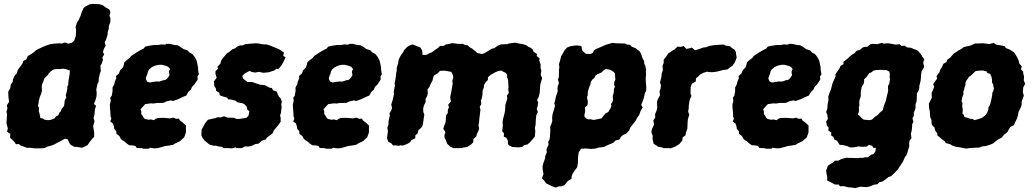

<svg xmlns="http://www.w3.org/2000/svg" viewBox="-20 -739 5275 981"><path d="M135 16H117L104 11L86 5L76 -3L61 -2L56 -11L43 -25L31 -36L33 -55L16 -66L20 -83L13 -109L14 -127L15 -139L16 -156L13 -167L18 -186L15 -201L26 -218L23 -247L22 -270L32 -288L35 -306L46 -324V-333L55 -353L65 -363L71 -382L85 -401L95 -415L99 -427L116 -437L121 -452L138 -462L153 -472L165 -483L179 -490L196 -498L212 -505L232 -512L255 -516L286 -518L293 -516L313 -522L328 -516L346 -520L359 -531L367 -554L368 -571L369 -588L366 -600L373 -623L382 -637L391 -657L397 -675L407 -698L415 -705L438 -717L453 -719L486 -718L506 -712L520 -701L539 -690L544 -677L539 -658L544 -647V-628L536 -605V-593L530 -574V-563L522 -536L515 -523L520 -505L511 -490L506 -473L512 -461L503 -445L506 -434L500 -415L493 -403L495 -376L490 -362L485 -340L484 -322L478 -310L472 -282L474 -264L473 -246L467 -225L460 -208L471 -198L465 -181L463 -153L458 -136L463 -119L458 -103L456 -92L461 -64V-40L451 -30L438 -13L427 3L418 7L400 16L368 11L362 12L344 3L337 -4L325 -28L311 -30L284 -15L274 -10L253 1L238 6L223 10L208 17L188 19H156ZM225 -125 237 -126 259 -134 265 -143 278 -150 284 -164 290 -170 296 -184 307 -197 309 -210 311 -226 319 -242 316 -251 321 -271 324 -285V-297L329 -307V-318L331 -333L333 -342L336 -364L337 -379L322 -384L311 -387L301 -388L286 -386H267L254 -384L240 -375L229 -364L223 -354L213 -345L206 -337L201 -321L196 -311L193 -296L194 -285V-273L189 -257L183 -242L178 -223L177 -212L174 -199L180 -187L178 -171L182 -159L184 -148L186 -136L197 -134L209 -127Z M714 21 703 18 679 17 672 7 658 4 640 3 626 -7 614 -18 607 -21 597 -30 590 -44 575 -55 574 -69 564 -80 562 -93 557 -108 543 -119 549 -132 545 -144 544 -164 542 -187 541 -203 546 -224 543 -239 551 -250 555 -273V-292L564 -309L566 -320L574 -339L573 -351L587 -363L594 -380L608 -395L613 -409L615 -420L628 -432L644 -444L650 -453L664 -462L679 -472L700 -484L714 -491L722 -501L740 -505L766 -509H788L803 -512L824 -511L831 -515H847L872 -509L886 -508L898 -502L908 -495L918 -488L937 -482L949 -470L963 -463L974 -449L979 -440L985 -428L989 -409L992 -394V-383L996 -359L989 -349L990 -332L983 -322L974 -308L961 -295L955 -281L942 -269L932 -251L915 -244L890 -232L864 -223L854 -226L834 -222L813 -213H798H782L764 -210L751 -211L722 -207L711 -195L698 -181L702 -169V-156L708 -148L715 -136L721 -131L741 -127L749 -129L767 -125L774 -131L786 -136L814 -137L840 -135L848 -134L866 -138L880 -132L895 -133L898 -125L917 -110L930 -98V-84V-62L921 -37L913 -30L900 -18L877 -7L864 1L841 5L824 7L808 12L785 18L769 19L746 16L740 21ZM742 -318H750L763 -321H769L778 -323L793 -322L804 -325L813 -329L824 -330L833 -336L839 -344L846 -355L843 -371L845 -379L849 -386L843 -394L835 -400L826 -403L818 -405L806 -408H794L777 -405L769 -402L756 -396L749 -390L742 -384L736 -374L733 -361L729 -352L725 -339L727 -331L732 -322Z M1051 0 1036 -12 1024 -22 1014 -36 1009 -48 1010 -77 1019 -93 1027 -108 1042 -127 1068 -133 1079 -135 1092 -140 1107 -139 1125 -145 1143 -138 1176 -137 1186 -132 1201 -131 1220 -134 1241 -138 1250 -149 1254 -171 1244 -178 1240 -195 1228 -207 1220 -211 1194 -216 1182 -225 1163 -230 1145 -232 1141 -240 1113 -248 1102 -253 1101 -265 1084 -275V-285L1075 -300L1073 -323L1087 -342L1081 -361V-375L1095 -389L1090 -397L1106 -414L1110 -429L1118 -441L1134 -460L1139 -466L1153 -475L1167 -487L1181 -492L1192 -501L1208 -507H1219L1233 -513L1249 -515L1290 -518L1310 -515L1328 -512H1342L1361 -506L1385 -496L1402 -489L1413 -483L1431 -470L1427 -454L1439 -446L1429 -424L1421 -410L1413 -398L1401 -386L1393 -388L1382 -379L1363 -373L1354 -370L1326 -367L1302 -372L1284 -368L1264 -372L1257 -377L1246 -372L1231 -364L1218 -351L1222 -338L1235 -327L1245 -320H1269L1291 -312L1310 -306L1333 -304L1358 -291L1369 -289L1376 -277L1394 -271L1398 -260L1404 -247L1415 -235L1420 -219L1417 -206L1419 -193L1416 -165L1411 -148L1414 -138V-117L1399 -96L1380 -74L1372 -57L1364 -51L1343 -35L1338 -27L1318 -20L1301 -5L1285 -3L1264 7L1248 10L1232 9L1215 18H1189L1184 14L1166 19L1148 18H1123L1114 11L1100 10L1081 5L1073 6Z M1649 21 1638 18 1614 17 1607 7 1593 4 1575 3 1561 -7 1549 -18 1542 -21 1532 -30 1525 -44 1510 -55 1509 -69 1499 -80 1497 -93 1492 -108 1478 -119 1484 -132 1480 -144 1479 -164 1477 -187 1476 -203 1481 -224 1478 -239 1486 -250 1490 -273V-292L1499 -309L1501 -320L1509 -339L1508 -351L1522 -363L1529 -380L1543 -395L1548 -409L1550 -420L1563 -432L1579 -444L1585 -453L1599 -462L1614 -472L1635 -484L1649 -491L1657 -501L1675 -505L1701 -509H1723L1738 -512L1759 -511L1766 -515H1782L1807 -509L1821 -508L1833 -502L1843 -495L1853 -488L1872 -482L1884 -470L1898 -463L1909 -449L1914 -440L1920 -428L1924 -409L1927 -394V-383L1931 -359L1924 -349L1925 -332L1918 -322L1909 -308L1896 -295L1890 -281L1877 -269L1867 -251L1850 -244L1825 -232L1799 -223L1789 -226L1769 -222L1748 -213H1733H1717L1699 -210L1686 -211L1657 -207L1646 -195L1633 -181L1637 -169V-156L1643 -148L1650 -136L1656 -131L1676 -127L1684 -129L1702 -125L1709 -131L1721 -136L1749 -137L1775 -135L1783 -134L1801 -138L1815 -132L1830 -133L1833 -125L1852 -110L1865 -98V-84V-62L1856 -37L1848 -30L1835 -18L1812 -7L1799 1L1776 5L1759 7L1743 12L1720 18L1704 19L1681 16L1675 21ZM1677 -318H1685L1698 -321H1704L1713 -323L1728 -322L1739 -325L1748 -329L1759 -330L1768 -336L1774 -344L1781 -355L1778 -371L1780 -379L1784 -386L1778 -394L1770 -400L1761 -403L1753 -405L1741 -408H1729L1712 -405L1704 -402L1691 -396L1684 -390L1677 -384L1671 -374L1668 -361L1664 -352L1660 -339L1662 -331L1667 -322Z M2139 -458 2160 -459 2174 -467 2187 -472 2203 -484 2218 -494 2228 -504 2248 -505 2258 -512 2278 -515 2289 -519 2320 -515H2346L2355 -509L2369 -508L2379 -498L2392 -491L2409 -477L2419 -468L2442 -463L2452 -466L2472 -477L2491 -489L2507 -494L2524 -506L2539 -512L2556 -513H2571L2581 -517L2613 -521L2629 -517L2641 -515L2653 -513L2669 -508L2678 -501L2693 -494L2701 -487L2707 -474L2724 -463L2722 -453L2737 -440L2735 -430L2742 -411V-390L2746 -379L2743 -358L2750 -339L2744 -321L2740 -303L2739 -286L2738 -267L2733 -245L2724 -228L2730 -216L2727 -197L2722 -183L2728 -167L2720 -150L2718 -129L2717 -115V-104L2713 -85L2715 -69L2713 -42L2701 -27L2687 -11L2675 -1L2658 3L2648 12L2627 14L2615 13L2597 12L2582 4L2575 -3V-20L2567 -35L2554 -41L2555 -58L2546 -68L2548 -87L2549 -99L2548 -116L2550 -130L2556 -152L2560 -171L2561 -183L2562 -203L2568 -222L2572 -236L2570 -250L2580 -265L2577 -278L2578 -296L2577 -313L2576 -331L2571 -344V-357L2564 -367L2548 -374L2544 -378L2530 -377L2513 -371L2497 -362L2486 -356L2473 -344V-331L2462 -319L2453 -305L2452 -292L2446 -277L2445 -254L2441 -234L2437 -227L2439 -206L2431 -194L2435 -177L2433 -165L2431 -146L2429 -132L2428 -115L2425 -99L2428 -81L2425 -72L2416 -53L2414 -42L2399 -29L2398 -12L2386 0L2367 12L2348 15L2337 18H2311H2297L2280 10L2274 4L2265 -4L2257 -25L2251 -36V-49L2256 -64L2245 -81L2249 -94L2257 -116L2258 -134L2259 -150L2268 -161V-177L2274 -191L2270 -204L2284 -220L2280 -242L2282 -252L2286 -271L2290 -294L2293 -313L2291 -325L2296 -344L2294 -355L2286 -372L2268 -375L2252 -378L2228 -377L2217 -365L2197 -353L2193 -341L2190 -328L2179 -307L2173 -293L2164 -282L2166 -264L2163 -249L2154 -233L2155 -219L2146 -200L2142 -184L2143 -166L2148 -154L2145 -134L2142 -112L2139 -98L2134 -88L2118 -74L2114 -58L2102 -47V-33L2083 -23L2075 -12L2063 -5L2052 0L2038 5L2026 3L2017 6L2001 4H1988L1979 -7L1964 -15L1958 -30V-38L1962 -69L1959 -87L1965 -102V-118L1968 -132L1972 -149L1970 -160L1980 -177L1983 -186L1979 -205L1986 -227L1990 -244L1993 -257L1992 -270L1994 -283L1998 -302L1996 -314L2000 -331L2003 -351L2004 -364L2007 -378V-392L2014 -415L2017 -433L2021 -443L2029 -458L2041 -474L2044 -482L2060 -499L2069 -505L2088 -512L2111 -503L2127 -497L2137 -481Z M2819 219 2799 212 2781 203 2771 198 2760 183 2749 172 2757 150 2754 136 2752 112 2756 95 2765 70 2766 58 2774 39 2772 26 2775 16 2783 1 2781 -15 2788 -27 2790 -43 2791 -60 2792 -75 2791 -92 2797 -105 2802 -121 2801 -138 2803 -154 2806 -165 2811 -181 2816 -199 2812 -211 2816 -224 2820 -244 2823 -253 2830 -274 2828 -286 2830 -300 2836 -314 2831 -331 2835 -346 2836 -361V-383L2838 -394L2836 -411L2843 -435L2847 -451L2854 -463L2866 -484L2877 -496L2895 -503L2915 -506L2927 -507L2950 -504L2956 -479L2974 -464L2996 -463L3010 -470L3014 -481L3026 -489L3048 -498L3061 -504L3078 -511L3096 -516L3108 -520L3127 -518L3158 -517H3172L3186 -511L3198 -510L3209 -500L3227 -493L3238 -484L3247 -478L3253 -469L3259 -453L3263 -441L3271 -427L3272 -413L3277 -403L3281 -384L3280 -373L3281 -359L3279 -338L3280 -317L3282 -297V-275L3275 -264L3270 -240L3263 -220L3256 -203L3264 -190L3253 -172L3246 -152L3235 -137L3229 -124L3214 -105L3201 -88L3194 -72L3180 -57L3163 -49L3153 -40L3145 -26L3125 -21L3113 -9L3081 4L3065 12L3039 15L3023 20L2999 22L2980 20H2965L2949 21L2937 39L2934 59L2933 74V90L2929 116L2918 130L2906 148L2901 161L2900 174L2881 186L2865 206L2850 213H2837ZM3014 -126 3023 -128 3053 -134 3061 -144 3072 -158 3088 -167 3099 -185 3104 -198 3101 -207 3109 -217 3112 -228 3111 -249 3116 -266 3117 -285 3122 -296 3118 -304V-318L3124 -332L3123 -345L3122 -363L3116 -371L3104 -379L3092 -384L3074 -386L3061 -377L3054 -369L3040 -363L3032 -360L3023 -353L3017 -341L3006 -332L2998 -319L2997 -308L2992 -297L2986 -280L2983 -266V-252L2979 -243L2981 -232L2983 -223V-209L2980 -199L2969 -191L2970 -177L2969 -165L2966 -153V-144L2974 -134L2985 -129L2996 -130Z M3372 18 3357 13 3343 11 3335 5 3320 -4 3314 -29 3315 -45 3308 -63 3311 -79 3322 -103 3318 -125 3328 -137 3327 -156 3334 -172 3338 -188 3337 -219 3341 -232 3352 -252 3350 -274 3355 -286 3357 -306 3352 -316 3359 -344 3361 -364 3367 -381 3365 -403 3371 -417V-434L3384 -450L3396 -468L3404 -472L3416 -481L3426 -486L3442 -501L3457 -499L3473 -504L3487 -489L3506 -493L3515 -496L3531 -482L3551 -488L3573 -496L3589 -498L3606 -505L3615 -506L3634 -509L3670 -511H3679L3686 -506L3710 -503L3718 -495L3733 -485L3740 -473L3741 -461L3744 -445L3735 -421L3723 -404L3706 -392L3696 -384L3673 -381L3651 -375L3637 -372L3617 -370L3601 -371L3593 -373L3574 -367L3558 -359L3547 -348L3536 -339L3535 -323L3515 -311L3509 -294L3508 -261L3513 -249L3505 -231L3502 -219L3499 -198V-187L3496 -169L3502 -153L3498 -141L3494 -126L3493 -107L3492 -82L3484 -60L3483 -48L3468 -37L3466 -21L3451 -3L3438 5L3428 11L3407 19L3401 18Z M3895 21 3884 18 3860 17 3853 7 3839 4 3821 3 3807 -7 3795 -18 3788 -21 3778 -30 3771 -44 3756 -55 3755 -69 3745 -80 3743 -93 3738 -108 3724 -119 3730 -132 3726 -144 3725 -164 3723 -187 3722 -203 3727 -224 3724 -239 3732 -250 3736 -273V-292L3745 -309L3747 -320L3755 -339L3754 -351L3768 -363L3775 -380L3789 -395L3794 -409L3796 -420L3809 -432L3825 -444L3831 -453L3845 -462L3860 -472L3881 -484L3895 -491L3903 -501L3921 -505L3947 -509H3969L3984 -512L4005 -511L4012 -515H4028L4053 -509L4067 -508L4079 -502L4089 -495L4099 -488L4118 -482L4130 -470L4144 -463L4155 -449L4160 -440L4166 -428L4170 -409L4173 -394V-383L4177 -359L4170 -349L4171 -332L4164 -322L4155 -308L4142 -295L4136 -281L4123 -269L4113 -251L4096 -244L4071 -232L4045 -223L4035 -226L4015 -222L3994 -213H3979H3963L3945 -210L3932 -211L3903 -207L3892 -195L3879 -181L3883 -169V-156L3889 -148L3896 -136L3902 -131L3922 -127L3930 -129L3948 -125L3955 -131L3967 -136L3995 -137L4021 -135L4029 -134L4047 -138L4061 -132L4076 -133L4079 -125L4098 -110L4111 -98V-84V-62L4102 -37L4094 -30L4081 -18L4058 -7L4045 1L4022 5L4005 7L3989 12L3966 18L3950 19L3927 16L3921 21ZM3923 -318H3931L3944 -321H3950L3959 -323L3974 -322L3985 -325L3994 -329L4005 -330L4014 -336L4020 -344L4027 -355L4024 -371L4026 -379L4030 -386L4024 -394L4016 -400L4007 -403L3999 -405L3987 -408H3975L3958 -405L3950 -402L3937 -396L3930 -390L3923 -384L3917 -374L3914 -361L3910 -352L3906 -339L3908 -331L3913 -322Z M4330 219 4313 218 4292 212 4272 213 4265 204H4247L4216 188L4206 183L4207 165L4203 149L4201 133L4210 108L4226 97L4236 92L4246 82H4263L4278 74L4292 70L4303 67L4325 68H4337L4363 69L4377 67L4391 68L4393 65H4413L4430 52L4443 48L4453 34L4455 16L4443 17L4436 6L4420 1L4408 10L4384 11L4365 9L4358 11L4340 14H4323L4310 8L4287 2L4270 1L4263 -10L4257 -20L4244 -25L4238 -40L4227 -46V-62L4212 -73L4214 -87L4205 -98L4201 -117L4210 -132L4207 -152L4201 -167L4207 -184L4209 -208L4213 -228L4212 -245L4217 -261L4226 -283L4233 -311L4238 -323L4250 -351L4248 -358L4257 -372L4269 -389L4275 -403L4290 -411L4289 -423L4310 -439L4321 -450L4338 -463L4345 -466L4356 -479L4375 -485L4386 -495L4395 -499L4411 -500L4427 -513L4442 -515L4461 -513L4486 -520L4495 -516L4517 -518L4541 -514L4555 -511L4577 -513L4586 -504L4602 -506L4614 -497L4634 -495L4650 -488L4665 -483L4674 -475L4689 -457L4691 -452L4702 -436L4697 -418L4702 -396L4689 -375L4686 -357L4685 -337L4683 -323L4677 -300V-290L4674 -277L4665 -262L4664 -236L4663 -220L4658 -207V-188L4655 -178L4649 -163V-146L4642 -135L4647 -117L4641 -105L4640 -91L4639 -76L4634 -55L4637 -34L4627 -19L4625 -6L4626 8L4619 31L4613 52L4604 63L4593 88L4582 104L4575 115L4568 126L4548 147L4533 161L4519 166L4507 176L4490 188L4473 192L4464 202L4444 205L4426 213L4408 217L4376 215L4350 222ZM4421 -125 4435 -128 4450 -142 4465 -152 4474 -162 4491 -177 4493 -187 4499 -207 4506 -223 4510 -242 4513 -255 4516 -266 4518 -279 4517 -291V-300L4523 -309L4525 -321L4528 -336L4525 -344L4527 -359L4524 -373L4509 -381H4495L4488 -382H4474L4456 -381L4443 -378L4430 -368L4422 -366L4412 -352L4405 -343L4395 -334V-321L4392 -309L4386 -301L4382 -292L4379 -276L4378 -268V-247L4371 -225L4370 -212L4371 -200L4368 -192L4369 -178L4368 -167L4363 -155L4373 -146L4379 -139L4392 -128L4402 -127Z M4918 20 4904 18 4886 14 4864 11 4846 5 4835 -2 4813 -8 4807 -17 4792 -28 4781 -38 4769 -47V-57L4758 -73L4755 -87L4744 -98L4740 -107L4739 -127L4733 -139L4732 -151L4731 -168L4727 -188L4726 -210L4741 -239L4740 -265L4746 -277L4753 -296L4748 -309L4758 -324L4768 -337L4765 -350L4780 -370L4784 -383L4791 -393L4800 -413L4816 -422L4821 -435L4835 -444L4842 -453L4854 -466L4877 -481L4889 -487L4905 -499L4934 -505L4943 -508L4962 -517H4980L5002 -518L5035 -514L5056 -520L5070 -511L5094 -507L5113 -503L5120 -493L5139 -486L5151 -478L5162 -471L5170 -458L5178 -445L5186 -426L5187 -416L5201 -399L5196 -385L5208 -373V-364L5212 -349L5211 -327L5218 -311L5208 -292L5206 -269L5211 -250L5200 -220V-203L5195 -189L5184 -167L5182 -153L5177 -135L5167 -115L5160 -99L5143 -91L5135 -79L5127 -64L5110 -51L5098 -36L5081 -27L5068 -18L5054 -6L5037 1L5017 7L4998 9L4983 15L4963 16L4938 17ZM4959 -125 4984 -132 4998 -137 5007 -144 5017 -152 5025 -166 5030 -179V-189L5035 -197L5040 -209L5043 -222L5045 -231L5049 -249L5050 -264L5056 -276L5058 -286L5054 -309L5049 -316L5048 -335L5046 -347L5042 -354L5039 -362L5024 -366L5023 -373L5001 -379L4982 -378L4965 -376L4950 -362L4940 -352L4931 -347L4925 -337L4918 -328L4913 -317V-305L4909 -295L4906 -281L4902 -271L4903 -259L4896 -240L4893 -222L4898 -212L4896 -197L4898 -186L4899 -173L4897 -159L4905 -152L4907 -142L4926 -136L4937 -132L4950 -131Z"/></svg>

Font: Winky Rough
Style: Bold Italic
Weight: 700
Italic angle: -8.97852°
Designer: Simon Atzbach
Foundry: typofactur
Version: Version 1.206; ttfautohint (v1.8.4.7-5d5b)